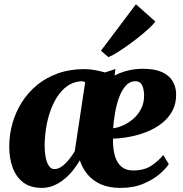

<svg xmlns="http://www.w3.org/2000/svg" viewBox="-20 -884 870 914"><path d="M529.5 -555.5 525.5 -524.5Q556.5 -540.5 590.2 -548.5Q624 -556.5 661 -556.5Q717 -556.5 751.2 -540.8Q785.5 -525 801.5 -498.2Q817.5 -471.5 818.5 -438.5Q819.5 -392 801 -357Q782.5 -322 750.2 -297Q718 -272 678.2 -256.2Q638.5 -240.5 597 -232.8Q555.5 -225 518 -224Q517 -175 527.2 -141Q537.5 -107 559 -89.8Q580.5 -72.5 613 -72.5Q668 -72.5 702.5 -96.5Q737 -120.5 757 -146L783.5 -103Q770.5 -82 739.8 -55.5Q709 -29 662.2 -9.2Q615.5 10.5 553.5 10.5Q498 10.5 459 -7.2Q420 -25 395.8 -54.8Q371.5 -84.5 360 -121Q347 -98 328.5 -74.5Q310 -51 287 -32Q264 -13 237 -1.2Q210 10.5 179.5 10.5Q124 10.5 89.8 -16.2Q55.5 -43 39.8 -87.5Q24 -132 24 -186.5Q24 -243 39.2 -296.8Q54.5 -350.5 84 -397.2Q113.5 -444 156.8 -479.5Q200 -515 256.5 -535Q313 -555 381.5 -555Q406.5 -555 432.2 -550.2Q458 -545.5 480 -539ZM336 -164.5 385.5 -492.5Q382.5 -494.5 377 -496.2Q371.5 -498 364 -497Q327 -494 299 -473.5Q271 -453 250.8 -420.8Q230.5 -388.5 217.5 -349.2Q204.5 -310 198.5 -268.8Q192.5 -227.5 192.5 -189.5Q192.5 -159.5 197.5 -134.5Q202.5 -109.5 212.8 -94.2Q223 -79 238.5 -79Q252 -79 265.5 -86.2Q279 -93.5 291.5 -106Q304 -118.5 315.5 -133.8Q327 -149 336 -164.5ZM625 -497.5Q598 -497.5 578.8 -476Q559.5 -454.5 547 -420.5Q534.5 -386.5 527.8 -347.5Q521 -308.5 518.5 -273.5Q539.5 -275.5 565.2 -286.8Q591 -298 614.2 -318Q637.5 -338 652 -366.5Q666.5 -395 666 -432Q664.5 -466 654.5 -481.8Q644.5 -497.5 625 -497.5ZM460.5 -642.5 627 -863.5 719.5 -781.5Q711 -769.5 691.8 -751.2Q672.5 -733 646.5 -712Q620.5 -691 592.5 -671Q564.5 -651 539.2 -635Q514 -619 496 -612Z"/></svg>

Font: Merriweather 48pt Black
Style: Italic
Weight: 900
Italic angle: -7.8°
Version: Version 2.101